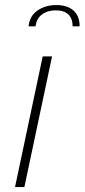

<svg xmlns="http://www.w3.org/2000/svg" viewBox="-20 -760 344 780"><path d="M41 0 153.5 -531H191.5L79 0ZM96 -653Q100.5 -696 133 -717.8Q165.5 -739.5 209 -739.5Q252.5 -739.5 278 -717.8Q303.5 -696 303.5 -653H275Q275 -684.5 257.8 -701.2Q240.5 -718 206.5 -718Q173 -718 150.5 -701.2Q128 -684.5 124.5 -653Z"/></svg>

Font: Epilogue ExtraLight
Style: Italic
Weight: 250
Italic angle: -12°
Designer: Tyler Finck
Foundry: Etcetera Type Co
Version: Version 2.112